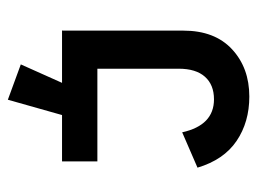

<svg xmlns="http://www.w3.org/2000/svg" viewBox="-103 -414 655 489"><g transform="rotate(90 224.5 -169.5)"><path d="M155 -297V-90H391V0H273L234 138L144 105L191 0H57L58 -1V-309Q58 -389 105.5 -433Q153 -477 226 -477Q291 -477 339 -444.5Q387 -412 407 -345L317 -306Q299 -387 233 -387Q196 -387 175.5 -364Q155 -341 155 -297Z"/></g></svg>

Font: Gulax
Style: Regular
Weight: 400
Designer: Morgan Gilbert
Foundry: VTF
Version: Version 1.001;hotconv 1.0.109;makeotfexe 2.5.65596